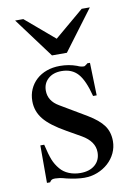

<svg xmlns="http://www.w3.org/2000/svg" viewBox="-80 -726 548 787"><g transform="rotate(-10 194.5 -332.0)"><path d="M300 -314Q283 -381 258 -409Q233 -437 190 -437Q155 -437 134 -418Q113 -399 113 -369Q113 -326 156 -301L264 -237Q309 -210 328.5 -183Q348 -156 348 -118Q348 -92 337 -68.5Q326 -45 306.5 -27.5Q287 -10 261.5 0Q236 10 207 10Q193 10 174 7.5Q155 5 134 0Q117 -5 106 -6.5Q95 -8 88 -8Q79 -8 74.5 -6Q70 -4 65 4H52V-152H68Q78 -109 86.5 -87.5Q95 -66 111 -47Q125 -30 147 -21Q169 -12 195 -12Q233 -12 255.5 -31.5Q278 -51 278 -84Q278 -129 226 -159L168 -192Q104 -228 77.5 -261Q51 -294 51 -336Q51 -363 61 -385.5Q71 -408 89 -424.5Q107 -441 132 -450Q157 -459 187 -459Q224 -459 257 -447Q265 -443 272 -441.5Q279 -440 284 -440Q287 -440 289 -441.5Q291 -443 298 -448L300 -450H311L315 -314ZM225 -507H163L39 -674H73L194 -571L316 -674H350Z"/></g></svg>

Font: Klingon pIqaD Mandel
Style: Regular
Weight: 400
Width: 0
Designer: Mike Neff (qa'vaj)
Foundry: Mike Neff and Michael Everson
Version: Version 2.003